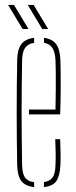

<svg xmlns="http://www.w3.org/2000/svg" viewBox="-20 -758 310 782"><path d="M50 -85Q49 -138.5 48.5 -192.2Q48 -246 48 -299.5Q48 -353 48.5 -406.8Q49 -460.5 50 -514Q51 -557 67 -578.2Q83 -599.5 119 -604V-583.5Q93.5 -579.5 82.2 -563Q71 -546.5 70 -514Q69 -450.5 68.5 -399.2Q68 -348 68 -300.2Q68 -252.5 68.5 -200.8Q69 -149 70 -85Q71 -50 82.2 -34.5Q93.5 -19 119 -16V4Q82 0 66.5 -21.2Q51 -42.5 50 -85ZM159 4V-16.5Q183.5 -20 194.2 -35.2Q205 -50.5 206 -85Q207 -107.5 206.8 -133.2Q206.5 -159 205 -191H225Q226.5 -159 226.8 -133Q227 -107 226 -85Q224 -42.5 210 -21.2Q196 0 159 4ZM98 -292V-312H206Q207 -356.5 207.2 -395.5Q207.5 -434.5 207.2 -464.8Q207 -495 206 -514Q204 -546.5 193.2 -563Q182.5 -579.5 159 -584V-604Q193 -599.5 208.5 -578.5Q224 -557.5 226 -514Q226.5 -496 227 -465Q227.5 -434 227.2 -390.5Q227 -347 225 -292ZM72 -640 13 -738H37L96 -640ZM152 -640 93 -738H117L176 -640Z"/></svg>

Font: Big Shoulders Stencil Thin
Style: Regular
Weight: 100
Designer: Patric King
Foundry: XO Type Co
Version: Version 2.001